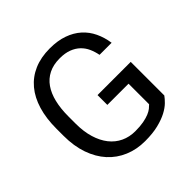

<svg xmlns="http://www.w3.org/2000/svg" viewBox="-187 -883 1054 1054"><g transform="rotate(-45 340.5 -356.0)"><path d="M607.4 -93.3Q597.2 -78.6 579.1 -60.8Q561 -43 531.5 -27.3Q502 -11.7 459 -1Q416 9.8 356 9.8Q291 9.8 236.6 -13.2Q182.1 -36.1 142.8 -79.3Q103.5 -122.6 81.5 -185.3Q59.6 -248 59.6 -327.6V-383.3Q59.6 -462.9 78.4 -525.4Q97.2 -587.9 133.5 -631.3Q169.9 -674.8 223.1 -697.8Q276.4 -720.7 345.2 -720.7Q406.2 -720.7 452.1 -704.3Q498 -688 530.3 -658.9Q562.5 -629.9 581.5 -589.8Q600.6 -549.8 607.4 -502.4H513.7Q508.3 -531.2 496.8 -556.9Q485.4 -582.5 465.3 -601.8Q445.3 -621.1 416 -632.3Q386.7 -643.6 345.7 -643.6Q295.9 -643.6 259.8 -625.5Q223.6 -607.4 200.2 -573.7Q176.8 -540 165.3 -492.2Q153.8 -444.3 153.8 -384.3V-327.6Q153.8 -266.1 168.5 -217.8Q183.1 -169.4 209.7 -135.7Q236.3 -102.1 273.7 -84.5Q311 -66.9 356.4 -66.9Q394.5 -66.9 421.1 -72Q447.8 -77.1 466.1 -84.7Q484.4 -92.3 495.6 -101.3Q506.8 -110.4 514.2 -118.2V-277.8H349.6V-354H607.4Z"/></g></svg>

Font: Dirooz
Style: Regular
Weight: 400
Foundry: DejaVu fonts team - Redesigned by Saber Rastikerdar
Version: Version 0.2.1